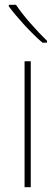

<svg xmlns="http://www.w3.org/2000/svg" viewBox="-20 -785 232 805"><path d="M109 0H83V-528H109ZM47 -765Q71 -729 108 -687Q145 -645 177 -614V-606H158Q122 -637 82.5 -680Q43 -723 17 -758V-765Z"/></svg>

Font: Noto Sans Thai SemCond Thin
Style: Regular
Weight: 100
Width: 4
Designer: Monotype Design Team
Foundry: Monotype Imaging Inc.
Version: Version 2.002; ttfautohint (v1.8.4.7-5d5b)